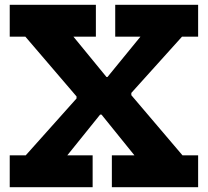

<svg xmlns="http://www.w3.org/2000/svg" viewBox="-20 -779 865 799"><path d="M737.5 -626.5 469.5 -329 526.5 -427V-331L486 -430.5L739.5 -132.5H804.5V0H445.5V-132.5H539.5L367 -346L451.5 -302H355.5L432 -346L260 -132.5H365.5V0H20.5V-132.5H87L355.5 -433L298.5 -335V-431L338.5 -331L85.5 -626.5H20.5V-759H379V-626.5H285.5L458 -416L373.5 -458.5H469.5L392.5 -416L564.5 -626.5H459.5V-759H804.5V-626.5Z"/></svg>

Font: Hepta Slab
Style: Bold
Weight: 700
Designer: Michael LaGattuta
Foundry: Michael LaGattuta
Version: Version 1.100